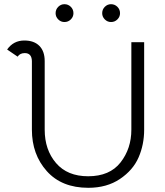

<svg xmlns="http://www.w3.org/2000/svg" viewBox="-20 -886 787 915"><path d="M287 -866Q305 -866 317.5 -853.5Q330 -841 330 -823Q330 -806 317.5 -793.5Q305 -781 287 -781Q270 -781 257.5 -793.5Q245 -806 245 -823Q245 -841 257.5 -853.5Q270 -866 287 -866ZM509 -866Q527 -866 539.5 -853.5Q552 -841 552 -823Q552 -806 539.5 -793.5Q527 -781 509 -781Q492 -781 479.5 -793.5Q467 -806 467 -823Q467 -841 479.5 -853.5Q492 -866 509 -866ZM64 -616 14 -650Q44 -693 96 -693Q142 -693 167.5 -667.5Q193 -642 193 -595V-268Q193 -172 247 -109Q301 -46 400 -46Q503 -46 554.5 -112Q606 -178 606 -268V-685H667V-268Q667 -197 640.5 -136Q614 -75 551.5 -33Q489 9 401 9Q274 9 203 -70.5Q132 -150 132 -268V-595Q131 -633 98 -633Q75 -633 64 -616Z"/></svg>

Font: Bellota
Style: Regular
Weight: 400
Designer: Kemie Guaida
Foundry: Kemie Guaida
Version: Version 1.000;PS 002.000;hotconv 1.0.70;makeotf.lib2.5.58329